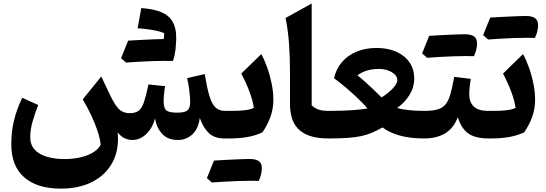

<svg xmlns="http://www.w3.org/2000/svg" viewBox="-20 -804 3173 1115"><path d="M663.4 -35.1Q682.3 -10.7 704.5 -0.9Q726.6 8.9 748.6 8.9Q792.7 8.9 828.8 -25.1Q864.9 -59.1 880.3 -115.9Q889.8 -60.5 922.5 -25.8Q955.2 8.9 1013.7 8.9Q1061.3 8.9 1096.7 -23.3Q1132.2 -55.4 1140.2 -119Q1159.7 -62.6 1192.8 -31.3Q1225.8 0 1281 0H1296.7V-160.1H1286.9Q1251.8 -160.1 1230.4 -181.2Q1209.1 -202.2 1195.4 -249.2Q1181.7 -296.1 1168.9 -373.8L1066.8 -350.3Q1074.5 -319.1 1079.4 -279.1Q1084.4 -239.2 1084.4 -210.3Q1084.4 -179.3 1070.1 -164.5Q1055.9 -149.8 1008.1 -149.8Q962.1 -149.8 946.2 -162.7Q930.3 -175.6 930.3 -217.7Q930.3 -228.9 931.4 -244Q932.5 -259 934.4 -274.8Q936.4 -290.6 938.7 -303.7L842.2 -313.7Q828.5 -248.1 816.2 -211.8Q804 -175.6 785.5 -161.2Q767 -146.9 734.1 -146.9Q692.1 -146.9 667.9 -173.4Q643.8 -199.9 621.1 -248.3L568.1 -359.8L460.5 -227Q488.2 -180.1 510.3 -133.2Q532.4 -86.2 546.6 -43Q560.9 0.3 564.8 36.5Q550.6 63.3 519.4 81.9Q488.3 100.5 445.8 110.1Q403.3 119.7 354.9 119.7Q314.9 119.7 279 112.8Q243 106 215.3 91.2Q187.6 76.4 171.6 52.2Q155.6 28 155.6 -7.3Q155.6 -50.1 168.7 -96.6Q181.8 -143.1 201.9 -194.3L109 -236.2Q76.3 -167.6 61 -103.4Q45.6 -39.2 45.6 34Q45.6 160.1 120.5 225.7Q195.3 291.3 333.7 291.3Q440.3 291.3 517.6 251.2Q594.9 211.1 633.8 137.9Q672.8 64.6 663.4 -35.1ZM930.4 -574.9Q948.7 -564.2 965.5 -554.9Q982.2 -545.6 1000.8 -536.1Q1009.2 -613.1 991.1 -659.6Q973 -706.2 926.2 -729Q879.4 -751.9 800.6 -757.1Q795 -728.3 789.9 -699.4Q784.7 -670.6 779.3 -639.6Q809.8 -637.9 840.3 -633.7Q870.7 -629.5 895.4 -623.8Q920.1 -618 933.6 -611.1Q933.4 -601.8 932.6 -593Q931.8 -584.2 930.4 -574.9ZM712 -440.6Q748.6 -463 785.1 -485.5Q821.7 -507.9 858 -530.9Q894.4 -554 930.8 -577.2Q917.7 -577.2 893.8 -576.4Q870 -575.6 840.6 -574.2Q811.1 -572.8 780.7 -571.2Q750.2 -569.7 724.2 -567.9Q713.8 -542.6 703.7 -517.4Q693.5 -492.2 683.1 -465.9Q690.7 -459.5 698 -453Q705.3 -446.5 712 -440.6ZM929.7 -450.4Q944.8 -450.4 955 -450.3Q965.2 -450.1 972 -450.1Q978.8 -450.1 984.2 -449.9Q989.2 -462.6 993 -479.2Q996.7 -495.7 998.9 -513.8Q1001 -531.8 1001 -548.2Q1001 -563.1 984.7 -570.1Q968.4 -577.2 930.8 -577.2Q889.2 -559.1 847.7 -540.4Q806.1 -521.8 765 -503.2Q724 -484.7 683.1 -465.9Q690.7 -459.5 698 -453Q705.3 -446.5 712 -440.6Q746.3 -443.2 786.2 -445.5Q826.1 -447.8 864 -449.1Q901.8 -450.4 929.7 -450.4Z M1428.2 246Q1443.3 246 1453.5 246.1Q1463.6 246.3 1470.5 246.3Q1477.3 246.3 1482.6 246.5Q1491.7 227 1496.2 207.9Q1500.6 188.8 1500.6 172.4Q1500.6 145.1 1483.8 132.2Q1466.9 119.2 1429.3 119.2Q1387.7 137.3 1346.1 156Q1304.6 174.6 1263.5 193.2Q1222.4 211.7 1181.6 230.5Q1189.2 236.9 1196.5 243.4Q1203.8 249.9 1210.5 255.8Q1244.8 253.2 1284.7 250.9Q1324.6 248.6 1362.5 247.3Q1400.3 246 1428.2 246ZM1210.5 255.8Q1247.1 233.4 1283.6 210.9Q1320.1 188.5 1356.5 165.5Q1392.9 142.4 1429.3 119.2Q1416.2 119.2 1392.3 120Q1368.5 120.8 1339 122.2Q1309.6 123.6 1279.2 125.2Q1248.7 126.7 1222.7 128.5Q1212.3 153.8 1202.2 179Q1192 204.2 1181.6 230.5Q1189.2 236.9 1196.5 243.4Q1203.8 249.9 1210.5 255.8ZM1296.9 0H1311.8Q1370 0 1416.2 -8.2Q1462.4 -16.3 1503.9 -35Q1535.3 -81.1 1551.4 -127.6Q1567.5 -174.1 1567.5 -223.8Q1567.5 -269.6 1557.7 -318.2Q1547.8 -366.9 1531.8 -411.7Q1515.8 -456.4 1497.2 -489.8L1381.1 -376.6Q1409 -324.1 1428.4 -272.8Q1447.8 -221.4 1454.2 -177.4Q1433.7 -167.6 1402.3 -163.9Q1370.9 -160.1 1334.4 -160.1H1296.9Q1287.1 -160.1 1282.3 -152.1Q1277.4 -144.2 1277.4 -123.7V-36.4Q1277.4 -15.9 1282.3 -8Q1287.1 0 1296.9 0Z M1790 -783.7 1638.3 -699.5Q1651.7 -635.8 1657.9 -557.5Q1664 -479.1 1664 -393.3V-199.7Q1664 -158.8 1673.8 -122.8Q1683.6 -86.8 1708.3 -59.1Q1733 -31.5 1776.7 -15.7Q1820.4 0 1887.9 0H1888.4V-160.1H1887.9Q1849.4 -160.1 1826.9 -168.9Q1804.4 -177.7 1790 -193.1Z M2180.6 -403.6Q2209.4 -403.6 2233.7 -394.8Q2257.9 -386 2272.6 -371.4Q2287.3 -356.9 2287.3 -339.7Q2287.3 -319.1 2262.2 -291.8Q2237.1 -264.6 2195.9 -238.1Q2172.9 -261.2 2148.8 -284.1Q2124.6 -307.1 2101 -328.3Q2077.3 -349.6 2055.6 -366.3Q2081.6 -385.6 2112.2 -394.6Q2142.9 -403.6 2180.6 -403.6ZM2166.8 -525.5Q2102.7 -525.5 2051.1 -504.1Q1999.4 -482.7 1965.6 -443.2Q1931.7 -403.8 1920 -349.4Q1951.8 -326.7 1988.7 -295.3Q2025.6 -263.9 2059.2 -231.8Q2092.8 -199.8 2114.3 -174.2Q2079.5 -168 2025.6 -164.1Q1971.6 -160.1 1888.2 -160.1Q1880.1 -160.1 1874.4 -152.4Q1868.7 -144.7 1868.7 -123.7V-36.4Q1868.7 -15.4 1875.7 -7.7Q1882.7 0 1888.2 0Q1953.6 0 1999.2 -3.2Q2044.7 -6.5 2078.3 -13.8Q2111.8 -21.1 2140.6 -33.4Q2169.3 -45.7 2201.1 -63.9Q2242.7 -33.1 2302.5 -16.5Q2362.4 0 2444 0H2444.5V-160.1H2444Q2392.4 -160.1 2351.4 -164.7Q2310.3 -169.3 2286.5 -177.4Q2330 -207.2 2357.8 -252.2Q2385.6 -297.3 2385.6 -347.9Q2385.6 -401.5 2358.3 -441.4Q2331 -481.4 2281.9 -503.4Q2232.7 -525.5 2166.8 -525.5Z M2678 -478.3Q2693.1 -478.3 2703.3 -478.2Q2713.5 -478 2720.3 -478Q2727.1 -478 2732.4 -477.8Q2741.5 -497.3 2746 -516.4Q2750.4 -535.4 2750.4 -551.9Q2750.4 -579.2 2733.6 -592.1Q2716.7 -605 2679.1 -605Q2637.5 -587 2595.9 -568.3Q2554.4 -549.7 2513.3 -531.1Q2472.2 -512.6 2431.4 -493.8Q2439 -487.4 2446.3 -480.9Q2453.6 -474.4 2460.3 -468.5Q2494.6 -471.1 2534.5 -473.4Q2574.4 -475.7 2612.3 -477Q2650.1 -478.3 2678 -478.3ZM2460.3 -468.5Q2496.9 -490.9 2533.4 -513.4Q2569.9 -535.8 2606.3 -558.8Q2642.7 -581.9 2679.1 -605Q2666 -605 2642.1 -604.3Q2618.3 -603.5 2588.8 -602.1Q2559.4 -600.7 2529 -599.1Q2498.5 -597.6 2472.5 -595.8Q2462.1 -570.5 2452 -545.3Q2441.8 -520 2431.4 -493.8Q2439 -487.4 2446.3 -480.9Q2453.6 -474.4 2460.3 -468.5ZM2444.3 0Q2514.4 0 2564.2 -29.1Q2613.9 -58.1 2638.6 -123.2Q2658.8 -58 2699.6 -29Q2740.4 0 2816.6 0H2817V-160.1H2816.6Q2756.2 -160.1 2730.5 -186.3Q2704.9 -212.4 2704.9 -256.2Q2704.9 -275.2 2707.4 -298Q2710 -320.8 2713.8 -346.1L2617.6 -357.7Q2607.1 -298.2 2596.4 -259.7Q2585.7 -221.2 2568.6 -199.4Q2551.6 -177.7 2522.1 -168.9Q2492.6 -160.1 2444.3 -160.1Q2434.6 -160.1 2429.7 -152.1Q2424.9 -144.2 2424.9 -123.7V-36.4Q2424.9 -15.9 2429.7 -8Q2434.6 0 2444.3 0Z M3032.3 -584.4Q3047.4 -584.4 3057.6 -584.3Q3067.7 -584.1 3074.6 -584.1Q3081.4 -584.1 3086.7 -583.9Q3095.8 -603.4 3100.3 -622.5Q3104.7 -641.5 3104.7 -658Q3104.7 -685.3 3087.9 -698.2Q3071 -711.2 3033.4 -711.2Q2991.8 -693.1 2950.2 -674.4Q2908.7 -655.8 2867.6 -637.2Q2826.5 -618.7 2785.7 -599.9Q2793.3 -593.5 2800.6 -587Q2807.9 -580.5 2814.6 -574.6Q2848.9 -577.2 2888.8 -579.5Q2928.7 -581.8 2966.6 -583.1Q3004.4 -584.4 3032.3 -584.4ZM2814.6 -574.6Q2851.2 -597 2887.7 -619.5Q2924.2 -641.9 2960.6 -664.9Q2997 -688 3033.4 -711.2Q3020.3 -711.2 2996.4 -710.4Q2972.6 -709.6 2943.1 -708.2Q2913.7 -706.8 2883.3 -705.2Q2852.8 -703.7 2826.8 -701.9Q2816.4 -676.6 2806.3 -651.4Q2796.1 -626.1 2785.7 -599.9Q2793.3 -593.5 2800.6 -587Q2807.9 -580.5 2814.6 -574.6ZM2816.9 0H2831.8Q2890.1 0 2936.2 -8.2Q2982.4 -16.3 3023.9 -35Q3055.3 -81.1 3071.4 -127.6Q3087.5 -174.1 3087.5 -223.8Q3087.5 -269.6 3077.7 -318.2Q3067.9 -366.9 3051.9 -411.7Q3035.9 -456.4 3017.2 -489.8L2901.1 -376.6Q2929.1 -324.1 2948.4 -272.8Q2967.8 -221.4 2974.2 -177.4Q2953.7 -167.6 2922.3 -163.9Q2891 -160.1 2854.4 -160.1H2816.9Q2807.2 -160.1 2802.3 -152.1Q2797.4 -144.2 2797.4 -123.7V-36.4Q2797.4 -15.9 2802.3 -8Q2807.2 0 2816.9 0Z"/></svg>

Font: Pinar-VF-FD
Style: Regular
Weight: 300
Designer: Amin Abedi
Version: Version 3.0